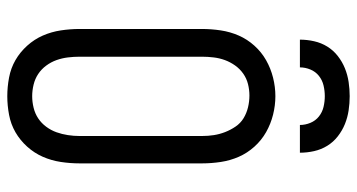

<svg xmlns="http://www.w3.org/2000/svg" viewBox="-252 -744 1003 540"><g transform="rotate(90 250.0 -473.5)"><path d="M250 8Q224 8 197.5 3Q171 -2 148.5 -15Q126 -28 108 -48Q90 -68 79.5 -92Q69 -116 65 -142.5Q61 -169 61 -195V-540Q61 -566 65 -592.5Q69 -619 79.5 -643Q90 -667 108 -687Q126 -707 149 -720Q172 -733 198 -739.5Q224 -746 250 -746Q276 -746 302 -739.5Q328 -733 351 -720Q374 -707 392 -687Q410 -667 420.5 -643Q431 -619 435 -592.5Q439 -566 439 -540V-195Q439 -169 435 -142.5Q431 -116 420.5 -92Q410 -68 392 -48Q374 -28 351.5 -15Q329 -2 302.5 3Q276 8 250 8ZM250 -62Q266 -62 282.5 -66Q299 -70 312.5 -79Q326 -88 336 -101.5Q346 -115 351.5 -130.5Q357 -146 359.5 -162.5Q362 -179 362 -195V-540Q362 -557 359.5 -573Q357 -589 351 -604.5Q345 -620 335.5 -634Q326 -648 312 -656.5Q298 -665 281.5 -669Q265 -673 248 -673Q232 -673 216 -669Q200 -665 186.5 -655.5Q173 -646 163.5 -632.5Q154 -619 148.5 -604Q143 -589 141 -572.5Q139 -556 139 -540V-195Q139 -179 141 -162.5Q143 -146 148.5 -130.5Q154 -115 164 -101.5Q174 -88 187.5 -79Q201 -70 217.5 -66Q234 -62 250 -62ZM91 -815Q91 -835 95.5 -855Q100 -875 110.5 -892Q121 -909 137 -921.5Q153 -934 171.5 -941.5Q190 -949 210 -952Q230 -955 250 -955Q270 -955 290 -952Q310 -949 328.5 -941.5Q347 -934 363 -921.5Q379 -909 389.5 -892Q400 -875 404.5 -855Q409 -835 409 -815H331Q331 -830 325 -844.5Q319 -859 307 -868.5Q295 -878 280 -881.5Q265 -885 250 -885Q235 -885 220 -881.5Q205 -878 193 -868.5Q181 -859 175 -844.5Q169 -830 169 -815Z"/></g></svg>

Font: Iosevka Gothic
Style: Regular
Weight: 400
Monospace: yes
Designer: Belleve Invis
Foundry: Belleve Invis
Version: Version 15.5.1; ttfautohint (v1.8.4)